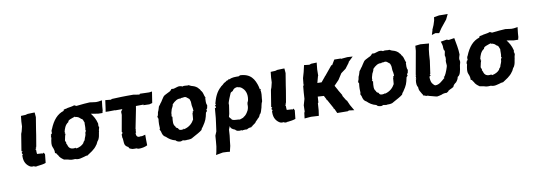

<svg xmlns="http://www.w3.org/2000/svg" viewBox="-70 -1257 5371 1936"><g transform="rotate(-10 2615.5 -289.0)"><path d="M235 -184 242 -188 262 -306 270 -360 277 -403 290 -483 286 -531H269L213 -529L191 -523L144 -521L138 -463L136 -415L124 -366L115 -342L87 -169L98 -167L87 -153L85 -154C90 -144 94 -143 85 -140C96 -143 92 -143 98 -137C88 -128 93 -133 89 -134C84 -72 101 -35 139 -8C156 3 167 3 185 1C191 6 201 11 221 6L218 5C228 6 230 0 226 5C254 2 289 -3 307 -11L316 -98L305 -117L297 -109C293 -109 289 -111 284 -112C257 -115 249 -113 237 -115C236 -127 234 -140 235 -159C233 -160 231 -162 228 -164L241 -176C239 -179 238 -182 235 -184Z M959 -407 963 -427 965 -430 968 -473 975 -534 937 -528 914 -527 895 -529 850 -535 790 -531 712 -523 693 -532C693 -527 694 -535 691 -533C660 -522 640 -523 619 -518C609 -511 592 -516 576 -505C585 -501 575 -500 576 -496C511 -476 464 -424 428 -334C420 -328 420 -305 422 -294C413 -286 411 -289 407 -279C417 -283 416 -283 412 -278C407 -273 403 -269 408 -263L403 -257C402 -260 414 -247 409 -256C397 -207 395 -175 403 -158C415 -131 419 -112 417 -93C427 -90 437 -82 432 -81C446 -65 448 -59 452 -51C465 -32 486 -19 495 -12C510 -8 528 -8 536 -5C564 5 579 4 607 2C643 16 673 2 710 -7C701 -6 714 -6 711 -13C709 -1 722 -13 722 -10C718 -9 727 -15 731 -9C767 -34 811 -55 840 -100C849 -105 851 -128 870 -148C883 -173 884 -189 890 -223C886 -222 894 -230 892 -226C890 -244 900 -261 901 -275C893 -282 897 -280 898 -293L896 -290C897 -290 890 -283 897 -303C895 -307 896 -298 899 -306C888 -305 900 -307 897 -310C884 -361 866 -388 842 -420L914 -408ZM680 -420 681 -414C691 -416 708 -409 715 -405C724 -400 731 -390 737 -386C758 -381 755 -357 764 -346C761 -323 766 -292 759 -267L765 -258C757 -257 754 -236 753 -240C756 -216 740 -195 736 -177C735 -161 717 -157 717 -143C697 -120 673 -107 634 -100C639 -99 636 -103 637 -105C628 -101 634 -106 633 -109C588 -99 560 -116 553 -154C549 -152 552 -164 545 -165C552 -177 540 -187 538 -199C542 -210 544 -235 548 -246C550 -252 553 -258 555 -265C546 -272 545 -269 554 -278C557 -274 548 -287 548 -279C556 -316 570 -357 603 -376C607 -395 617 -395 626 -401C649 -408 656 -414 680 -420Z M1238 4C1239 5 1251 9 1242 15L1246 10C1248 3 1251 12 1253 11C1287 12 1321 5 1346 -8L1345 -65V-117C1321 -110 1310 -106 1297 -109C1261 -99 1250 -123 1252 -152C1262 -155 1259 -153 1257 -160L1258 -168V-178L1263 -186H1258L1298 -387L1303 -418L1382 -419L1378 -413L1439 -411L1470 -419L1488 -534L1458 -530C1426 -531 1396 -532 1364 -533L1358 -525L1297 -535H1232L1173 -534L1072 -530L1070 -524L1009 -530L998 -450L992 -413L1020 -412L1088 -413L1090 -411H1163L1146 -387L1147 -355L1117 -187L1123 -178L1117 -164L1110 -158C1116 -149 1108 -132 1116 -116C1119 -96 1117 -77 1122 -58C1128 -39 1145 -29 1159 -23C1154 -13 1169 -5 1180 -2C1193 7 1221 2 1238 4Z M1496 -273 1502 -269 1496 -262C1499 -268 1502 -251 1505 -255C1499 -210 1500 -176 1502 -159C1499 -150 1506 -149 1496 -146C1508 -123 1510 -113 1512 -102C1520 -76 1531 -68 1547 -59C1569 -37 1598 -16 1638 -7C1647 8 1670 12 1686 12C1695 13 1695 3 1694 11C1703 5 1713 3 1724 9C1728 6 1743 13 1747 8C1779 9 1800 5 1812 -5C1859 -31 1889 -46 1912 -65C1918 -86 1929 -90 1931 -96C1968 -150 1974 -168 1987 -230C1992 -233 1999 -245 1999 -242C1997 -248 2004 -246 1996 -256C1998 -261 1999 -266 2006 -270C2009 -280 2010 -290 2012 -300C2001 -319 2004 -352 2005 -370C2000 -374 2008 -368 2009 -382C2009 -385 1997 -385 2005 -389C1997 -400 1996 -431 1981 -450C1974 -451 1971 -473 1961 -477C1949 -497 1920 -512 1903 -516C1891 -518 1884 -522 1862 -533C1848 -527 1820 -540 1799 -530C1788 -539 1759 -541 1744 -534C1724 -530 1708 -520 1698 -524C1686 -526 1683 -525 1678 -515C1678 -515 1664 -500 1647 -495C1630 -487 1626 -485 1612 -477C1594 -468 1591 -458 1573 -432C1566 -419 1560 -411 1549 -398C1545 -385 1528 -379 1526 -358C1521 -342 1518 -331 1511 -318C1507 -304 1508 -283 1496 -273ZM1855 -262C1855 -261 1861 -255 1852 -246C1850 -235 1851 -210 1847 -184C1829 -150 1796 -114 1738 -103C1740 -106 1739 -111 1739 -111C1729 -102 1737 -103 1727 -103C1707 -99 1688 -102 1682 -124C1671 -127 1657 -137 1659 -146C1637 -166 1641 -201 1647 -249C1645 -244 1639 -242 1645 -248C1633 -257 1637 -262 1642 -260V-265C1640 -282 1646 -302 1650 -313C1650 -327 1672 -350 1671 -370C1698 -399 1729 -420 1760 -414C1763 -415 1762 -419 1774 -420C1774 -420 1775 -430 1770 -417C1782 -423 1785 -419 1777 -417C1806 -427 1814 -421 1830 -407C1844 -397 1848 -396 1852 -378C1857 -369 1857 -355 1858 -326C1862 -307 1865 -291 1866 -269C1864 -266 1859 -264 1855 -262Z M2314 7C2313 16 2309 15 2314 14L2317 10C2328 9 2351 6 2365 9C2381 -2 2394 -5 2412 -5C2413 -5 2416 -18 2419 -10C2429 -24 2441 -26 2460 -43C2462 -53 2483 -66 2491 -79C2499 -84 2513 -98 2516 -115C2528 -124 2534 -138 2541 -164C2551 -186 2549 -216 2566 -248C2561 -245 2568 -254 2566 -265C2571 -298 2573 -328 2569 -355C2560 -353 2573 -360 2572 -365C2566 -372 2569 -373 2563 -366C2564 -375 2562 -374 2560 -374C2562 -380 2560 -386 2557 -387C2558 -390 2564 -384 2553 -397C2554 -392 2560 -395 2559 -389C2535 -476 2498 -538 2386 -541C2389 -530 2377 -535 2383 -537C2384 -541 2379 -535 2377 -533C2336 -533 2312 -535 2275 -519C2275 -524 2275 -517 2268 -526C2271 -515 2267 -518 2257 -510C2258 -512 2255 -515 2255 -515C2239 -505 2232 -496 2219 -493C2198 -470 2181 -464 2180 -459C2133 -418 2111 -361 2095 -300C2098 -303 2100 -297 2098 -288C2090 -289 2093 -288 2088 -287L2093 -279L2095 -261L2082 -257L2083 -251L2075 -159L2069 -113L2057 -25L2040 16L2036 71L2031 125L2021 180L2013 209L2085 196L2131 198L2156 201L2170 143L2175 96C2177 77 2180 59 2182 40L2186 -21L2200 -55C2201 -32 2218 -20 2246 -10C2255 5 2277 13 2314 7ZM2303 -103 2298 -104C2266 -106 2251 -105 2231 -115C2231 -127 2214 -129 2208 -149L2216 -176L2230 -269L2226 -266C2229 -271 2232 -274 2228 -281C2235 -309 2255 -356 2267 -383C2273 -391 2287 -394 2290 -397C2305 -421 2315 -425 2348 -430C2341 -428 2349 -423 2345 -425C2362 -425 2375 -423 2394 -405C2389 -408 2394 -408 2395 -403C2393 -401 2396 -405 2395 -404C2429 -373 2438 -322 2424 -270C2417 -260 2419 -263 2416 -256L2419 -253C2419 -251 2414 -246 2414 -249C2415 -216 2414 -205 2405 -181C2389 -151 2377 -133 2354 -120C2358 -122 2350 -121 2350 -115C2324 -107 2310 -98 2303 -103Z M2792 -184 2799 -188 2819 -306 2827 -360 2834 -403 2847 -483 2843 -531H2826L2770 -529L2748 -523L2701 -521L2695 -463L2693 -415L2681 -366L2672 -342L2644 -169L2655 -167L2644 -153L2642 -154C2647 -144 2651 -143 2642 -140C2653 -143 2649 -143 2655 -137C2645 -128 2650 -133 2646 -134C2641 -72 2658 -35 2696 -8C2713 3 2724 3 2742 1C2748 6 2758 11 2778 6L2775 5C2785 6 2787 0 2783 5C2811 2 2846 -3 2864 -11L2873 -98L2862 -117L2854 -109C2850 -109 2846 -111 2841 -112C2814 -115 2806 -113 2794 -115C2793 -127 2791 -140 2792 -159C2790 -160 2788 -162 2785 -164L2798 -176C2796 -179 2795 -182 2792 -184Z M3187 -189 3205 -155 3209 -143 3213 -142 3262 -53 3260 -50 3270 -40 3290 4 3398 5 3410 -1 3464 6 3430 -53 3407 -105 3403 -104 3371 -157V-166L3338 -221H3339L3311 -271C3328 -288 3343 -305 3360 -322L3400 -384L3450 -421L3494 -479L3490 -480L3542 -530L3487 -533L3420 -527L3422 -531L3354 -532L3323 -480L3315 -481L3236 -385L3231 -383L3232 -381L3188 -328L3145 -329L3164 -399L3166 -397L3167 -463L3174 -533L3118 -531L3097 -524L3044 -530L3028 -461L3011 -402L3004 -334L3012 -336L2999 -325L2993 -258L2989 -194L2972 -135L2971 -133L2969 -67L2963 -55L2956 1L3018 -4H3031L3102 0L3110 -55L3115 -128L3121 -133L3125 -193Z M3550 -273 3556 -269 3550 -262C3553 -268 3556 -251 3559 -255C3553 -210 3554 -176 3556 -159C3553 -150 3560 -149 3550 -146C3562 -123 3564 -113 3566 -102C3574 -76 3585 -68 3601 -59C3623 -37 3652 -16 3692 -7C3701 8 3724 12 3740 12C3749 13 3749 3 3748 11C3757 5 3767 3 3778 9C3782 6 3797 13 3801 8C3833 9 3854 5 3866 -5C3913 -31 3943 -46 3966 -65C3972 -86 3983 -90 3985 -96C4022 -150 4028 -168 4041 -230C4046 -233 4053 -245 4053 -242C4051 -248 4058 -246 4050 -256C4052 -261 4053 -266 4060 -270C4063 -280 4064 -290 4066 -300C4055 -319 4058 -352 4059 -370C4054 -374 4062 -368 4063 -382C4063 -385 4051 -385 4059 -389C4051 -400 4050 -431 4035 -450C4028 -451 4025 -473 4015 -477C4003 -497 3974 -512 3957 -516C3945 -518 3938 -522 3916 -533C3902 -527 3874 -540 3853 -530C3842 -539 3813 -541 3798 -534C3778 -530 3762 -520 3752 -524C3740 -526 3737 -525 3732 -515C3732 -515 3718 -500 3701 -495C3684 -487 3680 -485 3666 -477C3648 -468 3645 -458 3627 -432C3620 -419 3614 -411 3603 -398C3599 -385 3582 -379 3580 -358C3575 -342 3572 -331 3565 -318C3561 -304 3562 -283 3550 -273ZM3909 -262C3909 -261 3915 -255 3906 -246C3904 -235 3905 -210 3901 -184C3883 -150 3850 -114 3792 -103C3794 -106 3793 -111 3793 -111C3783 -102 3791 -103 3781 -103C3761 -99 3742 -102 3736 -124C3725 -127 3711 -137 3713 -146C3691 -166 3695 -201 3701 -249C3699 -244 3693 -242 3699 -248C3687 -257 3691 -262 3696 -260V-265C3694 -282 3700 -302 3704 -313C3704 -327 3726 -350 3725 -370C3752 -399 3783 -420 3814 -414C3817 -415 3816 -419 3828 -420C3828 -420 3829 -430 3824 -417C3836 -423 3839 -419 3831 -417C3860 -427 3868 -421 3884 -407C3898 -397 3902 -396 3906 -378C3911 -369 3911 -355 3912 -326C3916 -307 3919 -291 3920 -269C3918 -266 3913 -264 3909 -262Z M4304 14C4310 4 4309 13 4304 16C4323 14 4341 10 4358 5C4375 -4 4395 -6 4415 -5C4423 -15 4413 -9 4420 -9C4424 -14 4427 -11 4436 -23C4435 -23 4433 -25 4435 -25C4436 -28 4438 -22 4448 -31C4454 -32 4471 -42 4488 -51C4495 -72 4507 -81 4524 -93C4541 -114 4547 -128 4549 -143C4569 -153 4577 -176 4580 -191C4590 -223 4587 -247 4598 -278C4604 -291 4593 -291 4601 -292C4605 -293 4594 -301 4597 -301C4596 -298 4605 -306 4595 -314C4595 -324 4600 -344 4607 -363C4606 -426 4593 -476 4583 -535L4525 -526L4505 -533L4443 -523C4445 -512 4459 -488 4456 -451C4460 -453 4453 -435 4466 -427C4469 -416 4456 -388 4459 -369C4468 -370 4460 -359 4463 -341C4455 -320 4460 -303 4461 -279C4462 -270 4454 -250 4448 -232C4439 -206 4433 -195 4419 -170C4422 -174 4410 -169 4408 -163C4410 -168 4415 -167 4415 -152C4415 -158 4407 -150 4407 -150C4382 -129 4353 -98 4313 -99C4299 -102 4295 -114 4282 -127C4272 -143 4268 -171 4269 -195C4280 -204 4276 -194 4274 -199L4283 -204L4276 -219L4282 -220L4301 -353L4305 -415L4311 -469L4323 -527L4321 -526C4292 -528 4264 -531 4235 -533L4183 -527L4179 -476L4137 -242L4136 -244L4139 -227L4132 -231L4135 -210L4126 -197C4137 -208 4138 -201 4134 -201C4130 -194 4134 -184 4129 -191C4123 -152 4126 -127 4138 -111C4138 -78 4149 -68 4165 -39C4165 -31 4176 -37 4172 -21C4191 -18 4203 -5 4218 -10C4238 -1 4273 4 4304 14ZM4419 -778 4414 -745 4400 -701 4380 -655 4381 -653 4366 -605 4404 -617 4442 -611 4473 -657C4493 -683 4514 -709 4535 -734L4560 -786H4518L4472 -787Z M5215 -407 5219 -427 5221 -430 5224 -473 5231 -534 5193 -528 5170 -527 5151 -529 5106 -535 5046 -531 4968 -523 4949 -532C4949 -527 4950 -535 4947 -533C4916 -522 4896 -523 4875 -518C4865 -511 4848 -516 4832 -505C4841 -501 4831 -500 4832 -496C4767 -476 4720 -424 4684 -334C4676 -328 4676 -305 4678 -294C4669 -286 4667 -289 4663 -279C4673 -283 4672 -283 4668 -278C4663 -273 4659 -269 4664 -263L4659 -257C4658 -260 4670 -247 4665 -256C4653 -207 4651 -175 4659 -158C4671 -131 4675 -112 4673 -93C4683 -90 4693 -82 4688 -81C4702 -65 4704 -59 4708 -51C4721 -32 4742 -19 4751 -12C4766 -8 4784 -8 4792 -5C4820 5 4835 4 4863 2C4899 16 4929 2 4966 -7C4957 -6 4970 -6 4967 -13C4965 -1 4978 -13 4978 -10C4974 -9 4983 -15 4987 -9C5023 -34 5067 -55 5096 -100C5105 -105 5107 -128 5126 -148C5139 -173 5140 -189 5146 -223C5142 -222 5150 -230 5148 -226C5146 -244 5156 -261 5157 -275C5149 -282 5153 -280 5154 -293L5152 -290C5153 -290 5146 -283 5153 -303C5151 -307 5152 -298 5155 -306C5144 -305 5156 -307 5153 -310C5140 -361 5122 -388 5098 -420L5170 -408ZM4936 -420 4937 -414C4947 -416 4964 -409 4971 -405C4980 -400 4987 -390 4993 -386C5014 -381 5011 -357 5020 -346C5017 -323 5022 -292 5015 -267L5021 -258C5013 -257 5010 -236 5009 -240C5012 -216 4996 -195 4992 -177C4991 -161 4973 -157 4973 -143C4953 -120 4929 -107 4890 -100C4895 -99 4892 -103 4893 -105C4884 -101 4890 -106 4889 -109C4844 -99 4816 -116 4809 -154C4805 -152 4808 -164 4801 -165C4808 -177 4796 -187 4794 -199C4798 -210 4800 -235 4804 -246C4806 -252 4809 -258 4811 -265C4802 -272 4801 -269 4810 -278C4813 -274 4804 -287 4804 -279C4812 -316 4826 -357 4859 -376C4863 -395 4873 -395 4882 -401C4905 -408 4912 -414 4936 -420Z"/></g></svg>

Font: Asimov Print
Style: DIt
Weight: 250
Width: 0
Designer: Google
Version: Version 2.000980: 2014